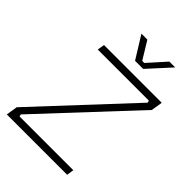

<svg xmlns="http://www.w3.org/2000/svg" viewBox="-266 -1067 1190 1190"><g transform="rotate(45 329.5 -472.0)"><path d="M19 0 31 -75 585 -669 581 -683H133L141 -730H647L635 -655L80 -61L84 -47H555L548 0ZM346 -797 255 -944H307L378 -828H396L500 -944H551L417 -797Z"/></g></svg>

Font: Sora ExtraLight
Style: Italic
Weight: 200
Designer: Jonathan Barnbrook, Juli√°n Moncada
Version: Version 1.000